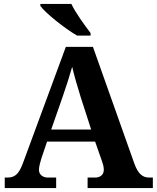

<svg xmlns="http://www.w3.org/2000/svg" viewBox="-20 -951 793 971"><path d="M370 -771H438V-784C409 -822 362 -886 341 -931H184V-921C209 -886 307 -807 370 -771ZM4 0H264V-53H222C199 -53 177 -66 177 -92C177 -108 184 -133 189 -149L218 -235H461L496 -135C500 -124 505 -108 505 -92C505 -64 482 -53 462 -53H423V0H753V-53H735C703 -53 679 -69 659 -125L450 -714H313L96 -126C74 -66 52 -53 16 -53H4ZM239 -296 298 -465C314 -511 333 -570 345 -613C356 -566 374 -505 388 -460L441 -296Z"/></svg>

Font: Noto Nastaliq Urdu
Style: Bold
Weight: 700
Designer: Monotype Design Team (Patrick Giasson: type design, Kamal Mansour: OpenType code, Glenda Bellarosa). Updated by Simon Co
Foundry: Monotype Imaging Inc., Simon Cozens
Version: Version 3.009